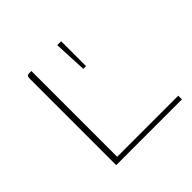

<svg xmlns="http://www.w3.org/2000/svg" viewBox="-125 -579 698 698"><g transform="rotate(-45 223.5 -230.0)"><path d="M122 -460V-19H436V0H98V-440Q98 -447 98.5 -451Q99 -455 101.5 -457.5Q104 -460 109 -460ZM261 -332 255 -460H275V-332Z"/></g></svg>

Font: Genos Thin Thin
Style: Regular
Weight: 250
Version: Version 1.010